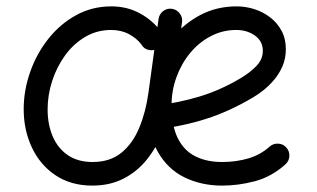

<svg xmlns="http://www.w3.org/2000/svg" viewBox="-20 -545 980 594"><path d="M710.7 -452.3Q744.4 -452.3 768.8 -434.9Q793.1 -417.5 793.1 -387.8Q793.1 -361.4 773 -340.6Q752.9 -319.8 722.8 -302.1Q661.4 -265.7 597 -246.3Q532.7 -226.9 458 -217.7Q443.1 -216.5 433 -205.3Q423 -194.2 424 -178.7Q425.2 -163.8 436.6 -153.7Q448.1 -143.7 463 -144.7Q546.6 -154.4 618.7 -177.6Q690.9 -200.8 762.9 -243.7Q776.6 -251.6 793.9 -265Q811.1 -278.4 827.3 -297.2Q843.4 -316 853.9 -339.9Q864.3 -363.8 864.3 -393.1Q864.3 -425.8 850.7 -450.5Q837.2 -475.2 815 -491.9Q792.7 -508.7 766 -517Q739.3 -525.3 712.5 -525.3Q650.3 -525.3 599.8 -498.6Q549.2 -471.9 512.8 -427.2Q476.5 -382.6 457.1 -327.3Q437.7 -272.1 437.7 -214.8Q437.7 -129 468.4 -75.1Q499.1 -21.2 551.3 4Q603.5 29.2 667.1 29.2Q717.9 29.2 769.2 15.5Q820.4 1.8 863.2 -36.7Q874.5 -46.9 875.2 -62.3Q875.9 -77.6 865.7 -88.7Q855.9 -99.9 840.5 -100.6Q825 -101.3 813.8 -91.2Q786.3 -66.2 748.5 -55Q710.8 -43.8 667.1 -43.8Q618.8 -43.8 583.6 -61.8Q548.5 -79.7 529.6 -118.3Q510.7 -156.9 510.7 -218.5Q510.7 -265.1 526.2 -307Q541.6 -349 568.9 -381.8Q596.2 -414.6 632.7 -433.4Q669.1 -452.3 710.7 -452.3ZM266.6 -43.8Q221.1 -43.8 190 -64.9Q158.9 -86.1 143.1 -123Q127.3 -160 127.3 -206.4Q127.3 -251 141.4 -294.6Q155.6 -338.1 181.4 -373.7Q207.3 -409.4 243.5 -430.8Q279.7 -452.3 323.7 -452.3Q355 -452.3 379.2 -439.3Q403.4 -426.3 418 -406.7Q425.1 -393.7 440.3 -390.5Q455.5 -387.3 468.1 -395Q480.7 -402.7 484.4 -417.8Q488.2 -432.9 479.7 -445.3Q452.9 -481.8 413.1 -503.5Q373.4 -525.3 324.5 -525.3Q264.6 -525.3 214.9 -497.7Q165.2 -470.2 129 -424.2Q92.8 -378.2 73.1 -321.7Q53.3 -265.2 53.3 -207.3Q53.3 -142.1 78.9 -88.2Q104.4 -34.3 152 -2.6Q199.7 29.2 265.7 29.2Q320.6 29.2 363.1 7.1Q405.6 -14.9 436.1 -53.6Q466.5 -92.2 485.3 -142.4Q504.1 -192.5 511.9 -248.4L543.2 -476.6Q545.3 -491.2 536 -503.4Q526.8 -515.6 511.8 -517.8Q496.9 -519.9 484.8 -510.7Q472.7 -501.4 470.5 -486.3L439.3 -258.4Q431 -198.3 410.8 -149.7Q390.6 -101 355.5 -72.4Q320.4 -43.8 266.6 -43.8Z"/></svg>

Font: Mikhak VF
Style: Regular
Weight: 100
Designer: Amin Abedi
Version: Version 3.001